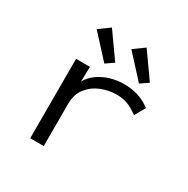

<svg xmlns="http://www.w3.org/2000/svg" viewBox="-156 -820 937 959"><g transform="rotate(30 312.5 -340.5)"><path d="M143 1V-457H223L221 -371Q238 -402 269 -424Q300 -446 338 -457Q376 -468 414 -468Q507 -468 568 -418L534 -358Q497 -385 469.5 -394.5Q442 -404 408 -404Q366 -404 323 -387.5Q280 -371 250.5 -335Q221 -299 221 -242V1ZM277 -507 158 -637 220 -682 322 -538ZM477 -507 358 -637 420 -682 522 -538Z"/></g></svg>

Font: Inconsolata Expanded
Style: Regular
Weight: 400
Width: 7
Monospace: yes
Designer: Raph Levien, Cyreal, Brenton Simpson
Foundry: Raph Levien, Cyreal, Google
Version: Version 3.100; ttfautohint (v1.8.4.7-5d5b)